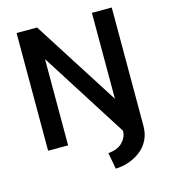

<svg xmlns="http://www.w3.org/2000/svg" viewBox="-129 -801 971 1103"><g transform="rotate(-15 356.5 -250.0)"><path d="M639 -700V0H518L192 -513V0H73V-700H195L521 -189V-700ZM518 -112H639V3Q639 50 621 86.5Q603 123 571.5 147.5Q540 172 501.5 185.5Q463 199 422 200L404 103Q461 98 489.5 68Q518 38 518 3Z"/></g></svg>

Font: Albert Sans SemiBold
Style: Regular
Weight: 600
Designer: Andreas Rasmussen
Foundry: a.Foundry
Version: Version 1.025